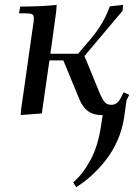

<svg xmlns="http://www.w3.org/2000/svg" viewBox="-20 -466 570 789"><path d="M58.1 -411.1 63 -439Q149.4 -439 212.9 -445.8L210.9 -418L187 -245.1H300.8L353 -306.2Q407.2 -370.6 431.2 -439.9L485.8 -445.8L483.9 -421.9L327.1 -235.8L388.2 -86.9Q400.9 -57.1 410.4 -46.1Q419.9 -35.2 438 -35.2Q461.9 -35.2 477.1 -64.9L487.8 -86.9L511.2 -76.2L500 -54.2L490.2 16.1Q482.9 65.4 462.4 111.8Q441.9 158.2 413.3 193.8Q384.8 229.5 354.7 256.6Q324.7 283.7 293 303.2L280.8 283.2Q318.8 252 351.1 192.9Q383.3 133.8 395 51.8L401.9 6.8H395Q333.5 6.8 307.1 -56.2L240.2 -217.8H183.1L151.9 0L64.9 6.8L66.9 -17.1L116.2 -363.8Q119.1 -380.9 119.1 -391.1Q119.1 -402.8 112.8 -407Q106.4 -411.1 88.9 -411.1Z"/></svg>

Font: Dihjauti
Style: Bold Italic
Weight: 700
Italic angle: -9°
Designer: T. Christopher White
Version: Version 3.0.0